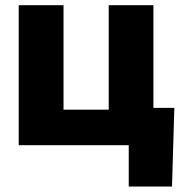

<svg xmlns="http://www.w3.org/2000/svg" viewBox="-20 -549 712 726"><path d="M50.8 0V-529.3H220.2V-134.3H391.1V-529.3H560.1V0ZM466.8 156.2V0H422.4V-141.1H639.2L630.4 156.2Z"/></svg>

Font: Inter 24pt ExtraBold
Style: Regular
Weight: 800
Designer: Rasmus Andersson
Foundry: rsms
Version: Version 4.001;git-66647c0bb